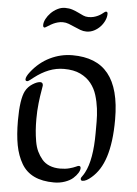

<svg xmlns="http://www.w3.org/2000/svg" viewBox="-63 -1007 765 1070"><g transform="rotate(5 319.5 -471.5)"><path d="M588.9 -363.8Q588.9 -297.9 582 -246.1Q575.2 -194.3 562.3 -154.1Q549.3 -113.8 530.5 -84.2Q511.7 -54.7 487.3 -33.7Q458 -7.8 437 -7.8Q426.8 -7.8 426.8 -20Q426.8 -23.9 434.1 -33.4Q441.4 -43 448.2 -56.2Q487.3 -129.9 487.3 -279.8Q487.3 -306.6 487.3 -342.3Q487.3 -377.9 482.7 -415.8Q478 -453.6 466.8 -490.2Q455.6 -526.9 432.6 -555.7Q409.7 -584.5 372.8 -602.3Q335.9 -620.1 280.8 -620.1Q237.8 -620.1 196.8 -604Q155.8 -587.9 115.2 -556.2L99.6 -543.9Q95.2 -540 89.8 -537.1Q84.5 -534.2 82 -534.2Q71.8 -534.2 71.8 -543.9Q71.8 -559.1 92.8 -585.9Q136.7 -642.1 196.3 -671.1Q255.9 -700.2 321.8 -700.2Q388.2 -700.2 438.2 -680.2Q488.3 -660.2 521.7 -618.9Q555.2 -577.6 572 -514.2Q588.9 -450.7 588.9 -363.8ZM170.9 -517.1Q170.9 -512.7 166 -486.6Q161.1 -460.4 156.2 -417.5Q151.4 -374.5 151.4 -329.1Q151.4 -293.9 153.6 -265.1Q155.8 -236.3 161.1 -204.6Q166.5 -172.9 177.7 -149.2Q189 -125.5 205.6 -105.7Q222.2 -85.9 248 -75.4Q273.9 -64.9 307.1 -64.9Q336.4 -64.9 358.9 -71Q381.3 -77.1 393.6 -83Q405.8 -88.9 410.2 -88.9Q420.9 -88.9 420.9 -77.1Q420.9 -64.9 411.6 -49.8Q402.3 -34.7 385.7 -19.8Q369.1 -4.9 340.8 5.1Q312.5 15.1 279.8 15.1Q213.9 15.1 168.5 -6.6Q123 -28.3 97.4 -72.3Q71.8 -116.2 60.8 -173.8Q49.8 -231.4 49.8 -311Q49.8 -431.6 74.2 -478Q87.9 -503.4 113.3 -519.3Q138.7 -535.2 155.8 -535.2Q170.9 -535.2 170.9 -517.1ZM386.7 -838.4Q369.1 -838.4 352.3 -844.7Q335.4 -851.1 318.6 -858.6Q301.8 -866.2 285.2 -872.6Q268.6 -878.9 251.5 -878.9Q237.3 -878.9 223.9 -875.2Q210.4 -871.6 199 -866.2Q187.5 -860.8 171.4 -850.6Q155.3 -840.3 152.8 -840.3Q143.6 -840.3 143.6 -854Q143.6 -869.6 153.1 -887.9Q162.6 -906.2 178.2 -922.1Q193.8 -938 214.6 -948.7Q235.4 -959.5 257.3 -959.5Q280.8 -959.5 298.8 -953.4Q316.9 -947.3 332.3 -939.7Q347.7 -932.1 361.3 -926Q375 -919.9 390.6 -919.9Q406.7 -919.9 419.9 -923.3Q433.1 -926.8 443.6 -931.9Q454.1 -937 462.4 -942.9Q470.7 -948.7 477.1 -954.1Q482.4 -958.5 486.8 -958.5Q495.6 -958.5 495.6 -946.3Q495.6 -928.7 487.1 -909.7Q478.5 -890.6 463.9 -874.8Q449.2 -858.9 429.2 -848.6Q409.2 -838.4 386.7 -838.4Z"/></g></svg>

Font: SirinStencil
Style: Regular
Weight: 400
Designer: Olga Karpushina (okarpush@gmail.com)
Foundry: Cyreal (www.cyreal.org)
Version: Version 1.002